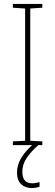

<svg xmlns="http://www.w3.org/2000/svg" viewBox="-20 -734 278 971"><path d="M194 0H45V-19L107 -22V-691L45 -695V-714H194V-695L133 -691V-22L194 -19ZM93 134Q93 193 142 193Q152 193 163 191Q174 189 180 187V210Q173 213 162.5 215Q152 217 140 217Q107 217 86.5 197Q66 177 66 138Q66 99 89 62Q112 25 154 -10L174 0Q136 33 114.5 65.5Q93 98 93 134Z"/></svg>

Font: Noto Sans Telugu Condensed Thin
Style: Regular
Weight: 100
Width: 3
Designer: Jelle Bosma - Monotype Design Team
Foundry: Monotype Imaging Inc.
Version: Version 2.005; ttfautohint (v1.8.4.7-5d5b)